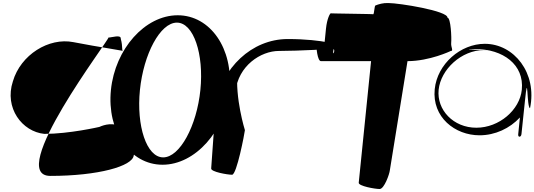

<svg xmlns="http://www.w3.org/2000/svg" viewBox="-20 -913 3577 1285"><path d="M705.7 -661.6C713.4 -649.1 13.4 264.3 317.1 264.3C635.4 264.3 867.7 199.7 875 127.2C904.9 54.7 870.3 -32.6 797.4 -63.9C736.1 -95.2 677.9 -78.5 644.9 -63.5C644.9 -63.5 444 -16.9 276.7 -16.9C128.4 -31.9 7.6 -190.1 66.2 -368.4C118.3 -546.8 307.1 -663.5 471 -631C635 -598.5 840.8 -569.4 806.8 -569.4C791.8 -569.4 803.8 -599.1 788.3 -653C791.5 -684.3 728.2 -661.6 705.7 -661.6Z M916.5 -310.9C940.9 -550.7 1052.1 -761.6 1163.9 -761.6C1275.6 -761.6 1345.5 -550.7 1321.1 -310.9C1296.8 -71.1 1184 140.3 1072.2 140.3C960.5 140.3 892.2 -71.1 916.5 -310.9ZM722.4 -310.9C694.5 -36.1 848.9 189.5 1067.8 189.5C1286.6 189.5 1487.3 -36.1 1515.2 -310.9C1543.1 -585.6 1388.2 -810.8 1169.4 -810.8C950.5 -810.8 750.3 -585.6 722.4 -310.9Z M1619.1 -42C1619 -42 1551.9 -257.1 1570 -435.4C1588.1 -613.8 1538.2 -122.1 1556.3 -300.4C1573.7 -472.3 1725.3 -572 1846.5 -572C1984.3 -572 2207 -585.9 2207 -585.9C2229.5 -585.9 2206.8 -535.1 2210 -566.5C2213.2 -597.8 2217.5 -606.1 2228 -606.1C2278.5 -606.1 2147.9 -651.7 1905.6 -651.7C1663.4 -651.7 1464.1 -455.6 1424 -215.9C1424 -215.9 1393.5 214.5 1393.4 214.5C1391.2 237 1501.8 256.5 1533.2 256.5C1564.5 256.5 1616.7 -19.5 1619.1 -42Z M2194.2 -824.1C2188.8 -824.9 2168.5 -787.8 2161.8 -722C2158.7 -690.6 2155.4 -658.3 2152.2 -627C2149 -595.6 2101.4 -658.3 2098.2 -627C2095 -595.6 2105.2 -503.9 2127.7 -503.9C2127.8 -503.8 2315.3 -503.8 2463.5 -503.8C2442.7 -299.7 2380.9 310 2380.9 310C2378.7 332.2 2489.4 352 2520.7 352C2552.1 352 2586.6 250.5 2588.9 228L2707.3 -503.8C2855.6 -503.9 2996 -571.4 2996 -571.4C3018.2 -571.4 2996.5 -595.6 2999.7 -627C3002.9 -658.3 2997.2 -794.6 2974.7 -794.6C2979.3 -840.1 2650.5 -892.6 2580 -892.6C2544.4 -894.5 2513.1 -884.5 2493 -876.5C2485.8 -876.5 2484.6 -819.5 2478.1 -817.6C2482.4 -819.6 2176.1 -822.6 2194.2 -824.1Z M3470 -15.7 3493.2 -236.9C3515.4 -455.6 3504 -195.4 3527.3 -188.9C3576.7 -424.1 3420.3 -619.8 3224.5 -619.8C3063.6 -619.8 2906.7 -486.1 2889.5 -316.4C2870.4 -128.1 3025.9 -7.5 3189.3 -7.5C3294.1 -7.5 3392 -53.9 3459.6 -126.8C3455 -81 3452.8 -60.1 3448.2 -14.2C3445.9 8.3 3467.7 6.8 3470 -15.7ZM2915.7 -312.4C2929.4 -447.2 3067 -578.1 3220.7 -578.1C3395 -578.1 2992 -578.6 3159.4 -585.1C3347.2 -585.1 3489.3 -479.7 3472.3 -312.4C3458.6 -177.6 3321.6 -58.2 3167.9 -58.2C3014.2 -58.2 2902 -177.6 2915.7 -312.4Z"/></svg>

Font: AnarchicType
Style: Slant
Weight: 400
Version: Version Something